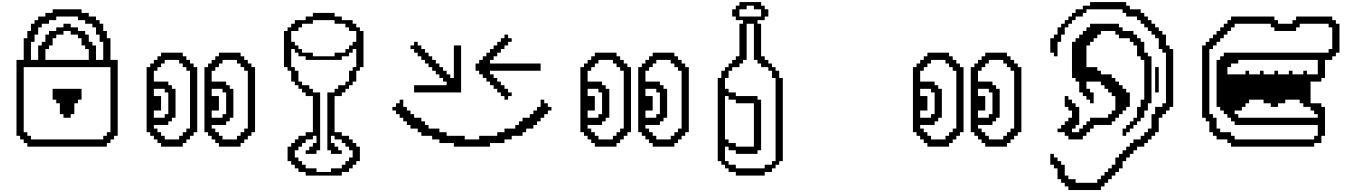

<svg xmlns="http://www.w3.org/2000/svg" viewBox="-20 -1449 13397 1897"><path d="M250 -35.7V0H1035.7V-35.7H1071.4V-71.4H1107.1V-107.1H1142.9V-857.1H1071.4V-1071.4H1035.7V-1142.9H1000V-1214.3H964.3V-1250H928.6V-1285.7H857.1V-1321.4H785.7V-1357.1H500V-1321.4H428.6V-1285.7H357.1V-1250H321.4V-1214.3H285.7V-1142.9H250V-1071.4H214.3V-857.1H142.9V-107.1H178.6V-71.4H214.3V-35.7ZM285.7 -71.4V-107.1H250V-142.9H214.3V-785.7H1071.4V-142.9H1035.7V-107.1H1000V-71.4ZM285.7 -857.1V-1035.7H321.4V-1107.1H357.1V-1178.6H392.9V-1214.3H464.3V-1250H535.7V-1285.7H750V-1250H821.4V-1214.3H892.9V-1178.6H928.6V-1107.1H964.3V-1035.7H1000V-857.1H928.6V-1000H892.9V-1035.7H857.1V-1107.1H821.4V-1142.9H750V-1178.6H678.6V-1214.3H607.1V-1178.6H535.7V-1142.9H464.3V-1107.1H428.6V-1035.7H392.9V-1000H357.1V-857.1ZM428.6 -857.1V-964.3H464.3V-1000H500V-1071.4H535.7V-1107.1H607.1V-1142.9H678.6V-1107.1H750V-1071.4H785.7V-1000H821.4V-964.3H857.1V-857.1ZM500 -571.4V-464.3H535.7V-428.6H571.4V-321.4H607.1V-285.7H678.6V-321.4H714.3V-428.6H750V-464.3H785.7V-571.4Z M1607.1 -71.4V-107.1H1571.4V-142.9H1535.7V-178.6H1500V-214.3H1642.9V-250H1678.6V-285.7H1714.3V-571.4H1678.6V-607.1H1642.9V-642.9H1500V-750H1535.7V-785.7H1571.4V-821.4H1607.1V-857.1H1750V-821.4H1785.7V-785.7H1821.4V-750H1857.1V-178.6H1821.4V-142.9H1785.7V-107.1H1750V-71.4ZM1571.4 -35.7V0H1785.7V-35.7H1821.4V-71.4H1857.1V-107.1H1892.9V-142.9H1928.6V-785.7H1892.9V-821.4H1857.1V-857.1H1821.4V-892.9H1785.7V-928.6H1571.4V-892.9H1535.7V-857.1H1500V-821.4H1464.3V-785.7H1428.6V-142.9H1464.3V-107.1H1500V-71.4H1535.7V-35.7ZM1500 -285.7V-357.1H1571.4V-500H1500V-571.4H1607.1V-535.7H1642.9V-321.4H1607.1V-285.7ZM2178.6 -71.4V-107.1H2142.9V-142.9H2107.1V-178.6H2071.4V-214.3H2214.3V-250H2250V-285.7H2285.7V-571.4H2250V-607.1H2214.3V-642.9H2071.4V-750H2107.1V-785.7H2142.9V-821.4H2178.6V-857.1H2321.4V-821.4H2357.1V-785.7H2392.9V-750H2428.6V-178.6H2392.9V-142.9H2357.1V-107.1H2321.4V-71.4ZM2142.9 -35.7V0H2357.1V-35.7H2392.9V-71.4H2428.6V-107.1H2464.3V-142.9H2500V-785.7H2464.3V-821.4H2428.6V-857.1H2392.9V-892.9H2357.1V-928.6H2142.9V-892.9H2107.1V-857.1H2071.4V-821.4H2035.7V-785.7H2000V-142.9H2035.7V-107.1H2071.4V-71.4H2107.1V-35.7ZM2071.4 -285.7V-357.1H2142.9V-500H2071.4V-571.4H2178.6V-535.7H2214.3V-321.4H2178.6V-285.7Z M3000 214.3V178.6H2964.3V142.9H2928.6V107.1H2892.9V35.7H2928.6V0H2964.3V-35.7H3000V-71.4H3071.4V-107.1H3107.1V-35.7H3071.4V0H3035.7V35.7H3000V71.4H3107.1V35.7H3142.9V-535.7H3071.4V-571.4H3035.7V-607.1H2964.3V-642.9H2928.6V-750H2892.9V-785.7H2857.1V-964.3H2892.9V-928.6H2928.6V-892.9H3000V-857.1H3357.1V-892.9H3428.6V-928.6H3464.3V-964.3H3500V-785.7H3464.3V-750H3428.6V-642.9H3392.9V-607.1H3321.4V-571.4H3285.7V-535.7H3214.3V35.7H3250V71.4H3357.1V35.7H3321.4V0H3285.7V-35.7H3250V-107.1H3285.7V-71.4H3357.1V-35.7H3392.9V0H3428.6V35.7H3464.3V107.1H3428.6V142.9H3392.9V178.6H3357.1V214.3H3250V250H3107.1V214.3ZM3000 -107.1H2928.6V-71.4H2892.9V-35.7H2857.1V0H2821.4V142.9H2857.1V178.6H2892.9V214.3H2928.6V250H3000V285.7H3357.1V250H3428.6V214.3H3464.3V178.6H3500V142.9H3535.7V0H3500V-35.7H3464.3V-71.4H3428.6V-107.1H3357.1V-142.9H3285.7V-500H3357.1V-535.7H3392.9V-571.4H3428.6V-607.1H3464.3V-642.9H3500V-750H3535.7V-785.7H3571.4V-1142.9H3535.7V-1178.6H3500V-1214.3H3464.3V-1250H3357.1V-1285.7H3285.7V-1321.4H3071.4V-1285.7H3000V-1250H2892.9V-1214.3H2857.1V-1178.6H2821.4V-1142.9H2785.7V-785.7H2821.4V-750H2857.1V-642.9H2892.9V-607.1H2928.6V-571.4H2964.3V-535.7H3000V-500H3071.4V-142.9H3000ZM3500 -1035.7H3464.3V-1000H3428.6V-964.3H3392.9V-928.6H3285.7V-892.9H3071.4V-928.6H2964.3V-964.3H2928.6V-1000H2892.9V-1035.7H2857.1V-1142.9H2928.6V-1178.6H2964.3V-1214.3H3071.4V-1250H3285.7V-1214.3H3392.9V-1178.6H3428.6V-1142.9H3500Z M4321.4 -71.4V-35.7H4464.3V0H4821.4V-35.7H4964.3V-71.4H5035.7V-107.1H5142.9V-142.9H5178.6V-178.6H5250V-214.3H5285.7V-250H5321.4V-285.7H5357.1V-321.4H5392.9V-357.1H5428.6V-392.9H5392.9V-428.6H5357.1V-464.3H5321.4V-392.9H5285.7V-357.1H5250V-321.4H5214.3V-285.7H5142.9V-250H5107.1V-214.3H5071.4V-178.6H4964.3V-142.9H4892.9V-107.1H4714.3V-71.4H4571.4V-107.1H4392.9V-142.9H4321.4V-178.6H4214.3V-214.3H4178.6V-250H4142.9V-285.7H4071.4V-321.4H4035.7V-357.1H4000V-392.9H3964.3V-464.3H3928.6V-428.6H3892.9V-392.9H3857.1V-357.1H3892.9V-321.4H3928.6V-285.7H3964.3V-250H4000V-214.3H4035.7V-178.6H4107.1V-142.9H4142.9V-107.1H4250V-71.4ZM4071.4 -607.1V-535.7H4535.7V-1000H4464.3V-678.6H4428.6V-714.3H4392.9V-750H4357.1V-785.7H4321.4V-821.4H4285.7V-857.1H4250V-892.9H4214.3V-928.6H4178.6V-964.3H4142.9V-1000H4107.1V-1035.7H4071.4V-1000H4035.7V-964.3H4071.4V-928.6H4107.1V-892.9H4142.9V-857.1H4178.6V-821.4H4214.3V-785.7H4250V-750H4285.7V-714.3H4321.4V-678.6H4357.1V-642.9H4392.9V-607.1ZM4678.6 -821.4V-750H4714.3V-714.3H4750V-678.6H4785.7V-642.9H4821.4V-607.1H4857.1V-571.4H4892.9V-535.7H4928.6V-500H4964.3V-464.3H5000V-500H5035.7V-535.7H5000V-571.4H4964.3V-607.1H4928.6V-642.9H4892.9V-678.6H4857.1V-714.3H4821.4V-750H5321.4V-821.4H4821.4V-857.1H4857.1V-892.9H4892.9V-928.6H4928.6V-964.3H4964.3V-1000H5000V-1035.7H5035.7V-1071.4H5000V-1107.1H4964.3V-1071.4H4928.6V-1035.7H4892.9V-1000H4857.1V-964.3H4821.4V-928.6H4785.7V-892.9H4750V-857.1H4714.3V-821.4Z M5892.9 -71.4V-107.1H5857.1V-142.9H5821.4V-178.6H5785.7V-214.3H5928.6V-250H5964.3V-285.7H6000V-571.4H5964.3V-607.1H5928.6V-642.9H5785.7V-750H5821.4V-785.7H5857.1V-821.4H5892.9V-857.1H6035.7V-821.4H6071.4V-785.7H6107.1V-750H6142.9V-178.6H6107.1V-142.9H6071.4V-107.1H6035.7V-71.4ZM5857.1 -35.7V0H6071.4V-35.7H6107.1V-71.4H6142.9V-107.1H6178.6V-142.9H6214.3V-785.7H6178.6V-821.4H6142.9V-857.1H6107.1V-892.9H6071.4V-928.6H5857.1V-892.9H5821.4V-857.1H5785.7V-821.4H5750V-785.7H5714.3V-142.9H5750V-107.1H5785.7V-71.4H5821.4V-35.7ZM5785.7 -285.7V-357.1H5857.1V-500H5785.7V-571.4H5892.9V-535.7H5928.6V-321.4H5892.9V-285.7ZM6464.3 -71.4V-107.1H6428.6V-142.9H6392.9V-178.6H6357.1V-214.3H6500V-250H6535.7V-285.7H6571.4V-571.4H6535.7V-607.1H6500V-642.9H6357.1V-750H6392.9V-785.7H6428.6V-821.4H6464.3V-857.1H6607.1V-821.4H6642.9V-785.7H6678.6V-750H6714.3V-178.6H6678.6V-142.9H6642.9V-107.1H6607.1V-71.4ZM6428.6 -35.7V0H6642.9V-35.7H6678.6V-71.4H6714.3V-107.1H6750V-142.9H6785.7V-785.7H6750V-821.4H6714.3V-857.1H6678.6V-892.9H6642.9V-928.6H6428.6V-892.9H6392.9V-857.1H6357.1V-821.4H6321.4V-785.7H6285.7V-142.9H6321.4V-107.1H6357.1V-71.4H6392.9V-35.7ZM6357.1 -285.7V-357.1H6428.6V-500H6357.1V-571.4H6464.3V-535.7H6500V-321.4H6464.3V-285.7Z M7285.7 -1428.6V-1392.9H7250V-1357.1H7214.3V-1285.7H7250V-1250H7321.4V-1214.3H7285.7V-892.9H7250V-857.1H7214.3V-821.4H7178.6V-785.7H7142.9V-750H7107.1V-678.6H7071.4V142.9H7107.1V178.6H7142.9V214.3H7178.6V250H7250V285.7H7535.7V250H7607.1V214.3H7642.9V178.6H7678.6V142.9H7714.3V-678.6H7678.6V-750H7642.9V-785.7H7607.1V-821.4H7571.4V-857.1H7535.7V-892.9H7500V-1214.3H7464.3V-1250H7535.7V-1285.7H7571.4V-1357.1H7535.7V-1392.9H7500V-1428.6ZM7428.6 -1392.9V-1357.1H7500V-1285.7H7285.7V-1357.1H7357.1V-1392.9ZM7428.6 -1214.3V-857.1H7464.3V-821.4H7500V-785.7H7571.4V-750H7607.1V-678.6H7642.9V142.9H7607.1V178.6H7535.7V214.3H7250V178.6H7178.6V142.9H7142.9V0H7178.6V35.7H7250V71.4H7464.3V35.7H7500V-464.3H7464.3V-500H7250V-535.7H7178.6V-571.4H7142.9V-678.6H7178.6V-750H7214.3V-785.7H7285.7V-821.4H7321.4V-857.1H7357.1V-1214.3ZM7428.6 -428.6V0H7250V-35.7H7178.6V-71.4H7142.9V-500H7178.6V-464.3H7250V-428.6Z M9178.6 -71.4V-107.1H9142.9V-142.9H9107.1V-178.6H9071.4V-214.3H9214.3V-250H9250V-285.7H9285.7V-571.4H9250V-607.1H9214.3V-642.9H9071.4V-750H9107.1V-785.7H9142.9V-821.4H9178.6V-857.1H9321.4V-821.4H9357.1V-785.7H9392.9V-750H9428.6V-178.6H9392.9V-142.9H9357.1V-107.1H9321.4V-71.4ZM9142.9 -35.7V0H9357.1V-35.7H9392.9V-71.4H9428.6V-107.1H9464.3V-142.9H9500V-785.7H9464.3V-821.4H9428.6V-857.1H9392.9V-892.9H9357.1V-928.6H9142.9V-892.9H9107.1V-857.1H9071.4V-821.4H9035.7V-785.7H9000V-142.9H9035.7V-107.1H9071.4V-71.4H9107.1V-35.7ZM9071.4 -285.7V-357.1H9142.9V-500H9071.4V-571.4H9178.6V-535.7H9214.3V-321.4H9178.6V-285.7ZM9750 -71.4V-107.1H9714.3V-142.9H9678.6V-178.6H9642.9V-214.3H9785.7V-250H9821.4V-285.7H9857.1V-571.4H9821.4V-607.1H9785.7V-642.9H9642.9V-750H9678.6V-785.7H9714.3V-821.4H9750V-857.1H9892.9V-821.4H9928.6V-785.7H9964.3V-750H10000V-178.6H9964.3V-142.9H9928.6V-107.1H9892.9V-71.4ZM9714.3 -35.7V0H9928.6V-35.7H9964.3V-71.4H10000V-107.1H10035.7V-142.9H10071.4V-785.7H10035.7V-821.4H10000V-857.1H9964.3V-892.9H9928.6V-928.6H9714.3V-892.9H9678.6V-857.1H9642.9V-821.4H9607.1V-785.7H9571.4V-142.9H9607.1V-107.1H9642.9V-71.4H9678.6V-35.7ZM9642.9 -285.7V-357.1H9714.3V-500H9642.9V-571.4H9750V-535.7H9785.7V-321.4H9750V-285.7Z M10357.1 71.4V178.6H10392.9V214.3H10428.6V321.4H10464.3V357.1H10500V392.9H10535.7V428.6H10857.1V392.9H10892.9V357.1H10928.6V321.4H10964.3V285.7H11000V250H11035.7V214.3H11071.4V142.9H11107.1V107.1H11142.9V71.4H11178.6V35.7H11214.3V0H11285.7V-35.7H11321.4V-71.4H11357.1V-107.1H11392.9V-142.9H11428.6V-285.7H11464.3V-321.4H11500V-357.1H11535.7V-392.9H11571.4V-964.3H11535.7V-1000H11500V-1107.1H11464.3V-1142.9H11428.6V-1178.6H11392.9V-1214.3H11357.1V-1250H11321.4V-1285.7H11285.7V-1321.4H11250V-1357.1H11142.9V-1392.9H11107.1V-1428.6H10750V-1392.9H10678.6V-1357.1H10607.1V-1321.4H10571.4V-1285.7H10535.7V-1250H10500V-1214.3H10464.3V-1178.6H10428.6V-1107.1H10392.9V-1071.4H10357.1V-928.6H10392.9V-892.9H10428.6V-1035.7H10464.3V-1107.1H10500V-1178.6H10535.7V-1214.3H10571.4V-1250H10607.1V-1285.7H10678.6V-1321.4H10714.3V-1357.1H11071.4V-1321.4H11107.1V-1285.7H11214.3V-1250H11250V-1214.3H11285.7V-1178.6H11321.4V-1142.9H11357.1V-1107.1H11392.9V-1071.4H11428.6V-964.3H11464.3V-928.6H11500V-428.6H11464.3V-392.9H11392.9V-321.4H11357.1V-178.6H11321.4V-142.9H11285.7V-107.1H11250V-71.4H11178.6V-35.7H11142.9V0H11107.1V35.7H11071.4V71.4H11035.7V107.1H11000V178.6H10964.3V214.3H10928.6V250H10892.9V285.7H10857.1V321.4H10821.4V357.1H10607.1V321.4H10535.7V285.7H10500V178.6H10464.3V142.9H10428.6V107.1H10392.9V71.4ZM10571.4 -1035.7V-678.6H10607.1V-642.9H10642.9V-535.7H10678.6V-500H10714.3V-464.3H10750V-428.6H10785.7V-535.7H10750V-571.4H10714.3V-642.9H10857.1V-607.1H10892.9V-571.4H10928.6V-535.7H10964.3V-500H11000V-357.1H10964.3V-321.4H10928.6V-285.7H10750V-250H10714.3V-214.3H10678.6V-178.6H10642.9V-142.9H10571.4V-178.6H10607.1V-214.3H10642.9V-392.9H10607.1V-428.6H10571.4V-464.3H10535.7V-500H10500V-392.9H10535.7V-357.1H10571.4V-285.7H10535.7V-250H10500V-214.3H10464.3V-178.6H10428.6V-142.9H10500V-107.1H10535.7V-71.4H10678.6V-107.1H10714.3V-142.9H10750V-178.6H10785.7V-214.3H10964.3V-250H11000V-285.7H11035.7V-321.4H11071.4V-357.1H11107.1V-392.9H11142.9V-535.7H11107.1V-571.4H11071.4V-607.1H11035.7V-642.9H11000V-678.6H10964.3V-714.3H10857.1V-750H10821.4V-785.7H10714.3V-1000H10750V-1035.7H10785.7V-1071.4H10821.4V-1107.1H10857.1V-1142.9H11000V-1107.1H11035.7V-1071.4H11142.9V-1035.7H11178.6V-1000H11214.3V-892.9H11250V-857.1H11285.7V-464.3H11250V-392.9H11214.3V-285.7H11178.6V-250H11142.9V-214.3H11107.1V-178.6H11071.4V-107.1H11107.1V-142.9H11142.9V-178.6H11178.6V-214.3H11214.3V-250H11250V-285.7H11285.7V-357.1H11321.4V-428.6H11357.1V-892.9H11321.4V-928.6H11285.7V-1035.7H11250V-1071.4H11214.3V-1107.1H11178.6V-1142.9H11071.4V-1178.6H11035.7V-1214.3H10750V-1178.6H10714.3V-1142.9H10678.6V-1107.1H10642.9V-1071.4H10607.1V-1035.7ZM11392.9 -785.7V-535.7H11428.6V-785.7Z M12964.3 -71.4H12178.6V-107.1H12142.9V-142.9H12035.7V-178.6H12000V-285.7H11964.3V-321.4H11928.6V-964.3H11964.3V-1000H12000V-1035.7H12035.7V-1071.4H12071.4V-1107.1H12107.1V-1142.9H12142.9V-1178.6H12178.6V-1214.3H12535.7V-1178.6H12571.4V-1142.9H12785.7V-1178.6H12821.4V-1214.3H13107.1V-1178.6H13142.9V-964.3H13107.1V-928.6H12071.4V-892.9H12035.7V-857.1H12000V-392.9H12035.7V-357.1H12071.4V-321.4H12107.1V-285.7H12142.9V-250H12178.6V-214.3H13000V-107.1H12964.3ZM12142.9 -35.7V0H12964.3V-35.7H13035.7V-107.1H13071.4V-392.9H13035.7V-428.6H12928.6V-642.9H13035.7V-678.6H13071.4V-857.1H13142.9V-892.9H13178.6V-928.6H13214.3V-1214.3H13178.6V-1250H13142.9V-1285.7H12785.7V-1250H12750V-1214.3H12607.1V-1250H12571.4V-1285.7H12142.9V-1250H12107.1V-1214.3H12071.4V-1178.6H12035.7V-1142.9H12000V-1107.1H11964.3V-1071.4H11928.6V-1035.7H11892.9V-1000H11857.1V-285.7H11892.9V-250H11928.6V-142.9H11964.3V-107.1H12000V-71.4H12107.1V-35.7ZM12285.7 -714.3H12107.1V-785.7H12142.9V-821.4H12214.3V-857.1H13000V-714.3H12892.9V-750H12857.1V-714.3H12750V-750H12714.3V-714.3H12607.1V-750H12571.4V-714.3H12464.3V-750H12428.6V-714.3H12321.4V-750H12285.7ZM12214.3 -285.7V-321.4H12178.6V-357.1H12250V-392.9H12285.7V-428.6H12321.4V-464.3H12464.3V-428.6H12535.7V-392.9H12607.1V-428.6H12678.6V-464.3H12821.4V-428.6H12857.1V-392.9H12928.6V-357.1H12964.3V-321.4H13000V-285.7Z"/></svg>

Font: Gossip Icons High Pixel
Style: Regular
Weight: 500
Designer: Deborah Khodanovich
Version: Version 1.001;Glyphs 3.3.1 (3343)